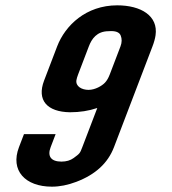

<svg xmlns="http://www.w3.org/2000/svg" viewBox="-20 -694 646 720"><path d="M551.8 -520C557.7 -535.3 561.5 -549.2 563.3 -561.5C574 -634.8 508.5 -674 419.5 -674C302.9 -674 224.6 -599 194.3 -520L145.4 -392C117.1 -318 156.8 -274.3 242.5 -273C279.1 -273 313.2 -278.3 344.8 -289L288.6 -142C279.8 -118.8 279.1 -118.3 256.3 -101.5C244.1 -92.5 228.8 -88 210.5 -88C171 -88 156.9 -108.1 169.9 -142L188.6 -191H69.9L51.1 -142C17.7 -54.6 74.4 6 174.6 6C203.7 6 234.2 0 265.8 -12C337.4 -39.1 384.4 -81.9 407.4 -142ZM266.6 -393.5C267.5 -399.2 269.7 -406.3 273 -415L313.1 -520C323.7 -547.7 342.7 -577 387.4 -577C412.3 -579 427.4 -573.7 432.5 -561C437.7 -548.3 437.4 -534.7 431.8 -520L391.7 -415C386.6 -401.7 380.6 -391.3 373.6 -384C362.2 -371.9 336.8 -357 312 -357C286.5 -357 262.9 -370.2 266.6 -393.5Z"/></svg>

Font: Din Kursivschrift
Style: Breit
Weight: 400
Version: Version 1.089